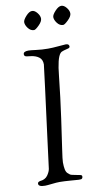

<svg xmlns="http://www.w3.org/2000/svg" viewBox="-100 -950 539 1001"><g transform="rotate(-10 170.0 -449.5)"><path d="M95 -853Q95 -865 112.5 -884.5Q130 -904 145 -904Q159 -904 172 -888Q185 -872 185 -857Q185 -842 166 -823Q147 -804 139 -804Q121 -804 108 -821Q95 -838 95 -853ZM249 -853Q249 -865 267 -884.5Q285 -904 300 -904Q314 -904 327 -888Q340 -872 340 -857Q340 -842 320.5 -823Q301 -804 293 -804Q275 -804 262 -821Q249 -838 249 -853ZM20 -11Q20 -18 26 -21Q32 -24 39.5 -24.5Q47 -25 57 -30Q67 -35 74 -45Q87 -64 89 -79Q91 -98 109.5 -239Q128 -380 143 -498.5Q158 -617 158 -619Q158 -645 141 -657.5Q124 -670 98.5 -673Q73 -676 72 -677Q64 -680 64 -689Q64 -704 91 -704Q102 -704 132 -700Q162 -696 194 -696Q218 -696 249.5 -699Q281 -702 288 -702Q306 -702 306 -688Q306 -681 296.5 -678.5Q287 -676 273.5 -672.5Q260 -669 254 -662Q234 -639 225 -545Q213 -432 198 -326Q183 -220 175 -166.5Q167 -113 167 -99Q167 -77 170 -62Q173 -47 180.5 -40Q188 -33 192.5 -30Q197 -27 209 -25Q221 -23 224 -22Q228 -21 233 -20Q238 -19 241.5 -18.5Q245 -18 248 -17Q251 -16 252.5 -14Q254 -12 254 -9Q254 -2 251 1Q248 4 245 4.5Q242 5 233 5Q229 5 192.5 2Q156 -1 132 -1Q117 -1 91 2Q65 5 55 5Q20 5 20 -11Z"/></g></svg>

Font: OFL Sorts Mill Goudy TT
Style: Italic
Weight: 500
Italic angle: -6°
Version: Version 003.000